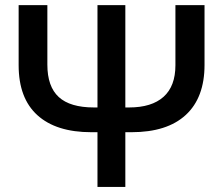

<svg xmlns="http://www.w3.org/2000/svg" viewBox="-20 -734 876 754"><path d="M53.2 0ZM783.2 -479Q783.2 -350.6 709.7 -282.7Q636.2 -214.8 496.1 -214.8H472.2V0H362.8V-214.8H338.9Q200.7 -214.8 127 -281.5Q53.2 -348.1 53.2 -478V-713.9H166V-480Q166 -394 210.7 -353Q255.4 -312 349.1 -312H362.8V-713.9H472.2V-312H486.8Q575.7 -312 622.3 -353.8Q668.9 -395.5 668.9 -478V-713.9H783.2Z"/></svg>

Font: Open Sans Semibold
Style: Regular
Weight: 600
Foundry: Ascender Corporation
Version: Version 1.10; ttfautohint (v1.5.65-e2d9)